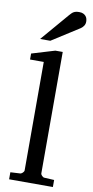

<svg xmlns="http://www.w3.org/2000/svg" viewBox="-105 -1009 507 1050"><g transform="rotate(10 148.5 -483.5)"><path d="M26.9 0V-39.1L80.1 -42Q86.9 -42 94.5 -49.1Q102.1 -56.2 102.1 -63V-665H25.9V-698.2L153.8 -736.8H194.8V-63Q194.8 -56.2 201.9 -49.1Q209 -42 215.8 -42L270 -39.1V0ZM292.5 -922.4Q292.5 -908.7 285.9 -898.9Q279.3 -889.2 269.5 -882.3L117.2 -785.2H60.5L193.4 -940.4Q199.2 -946.8 204.1 -951.9Q209 -957 214.8 -960.4Q220.7 -963.9 228.3 -965.6Q235.8 -967.3 246.6 -967.3Q259.8 -967.3 268.6 -963.1Q277.3 -959 282.7 -952.6Q288.1 -946.3 290.3 -938.2Q292.5 -930.2 292.5 -922.4Z"/></g></svg>

Font: Charis SIL
Style: Regular
Weight: 400
Foundry: SIL International
Version: Version 4.112